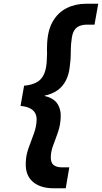

<svg xmlns="http://www.w3.org/2000/svg" viewBox="-20 -831 546 1028"><path d="M266 177Q196 177 155.5 142Q115 107 118 40Q119 -1 133.5 -40Q148 -79 161.5 -116Q175 -153 176 -188Q177 -208 169 -224Q161 -240 141.5 -250.5Q122 -261 90 -264L109 -372Q151 -376 177.5 -391Q204 -406 217 -437Q230 -468 231 -520Q232 -533 232 -544Q232 -555 231.5 -565.5Q231 -576 232 -588Q234 -666 262 -715Q290 -764 337 -787.5Q384 -811 441 -811H506L486 -699H446Q424 -699 406 -692Q388 -685 377 -667Q366 -649 363 -615Q360 -596 359.5 -575Q359 -554 358.5 -530.5Q358 -507 354 -479Q350 -434 333 -400.5Q316 -367 287 -347Q258 -327 219 -319V-317Q267 -306 287 -276Q307 -246 305 -205Q304 -164 291.5 -127Q279 -90 266 -56.5Q253 -23 252 8Q251 40 267 52.5Q283 65 312 65H351L332 177Z"/></svg>

Font: DM Sans 16pt
Style: Bold Italic
Weight: 700
Italic angle: -10°
Version: Version 4.004;gftools[0.9.30]